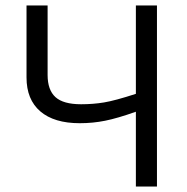

<svg xmlns="http://www.w3.org/2000/svg" viewBox="-20 -683 686 703"><path d="M554.7 0H477.5V-273.9Q410.2 -250 365.2 -241Q320.3 -231.9 272 -231.9Q178.2 -231.9 127.7 -275.1Q77.1 -318.4 77.1 -399.4V-663.1H154.3V-408.7Q154.3 -353.5 183.1 -327.4Q211.9 -301.3 276.9 -301.3Q320.8 -301.3 360.8 -307.9Q400.9 -314.5 477.5 -339.4V-663.1H554.7Z"/></svg>

Font: Bpm'online Open Sans
Style: Regular
Weight: 400
Foundry: Ascender Corporation
Version: Version 1.10